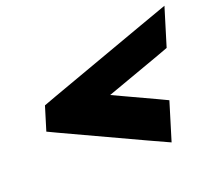

<svg xmlns="http://www.w3.org/2000/svg" viewBox="-104 -795 974 870"><g transform="rotate(-20 383.0 -359.5)"><path d="M634.2 -609 765.6 -656 709.6 -473 649.9 -451 396.1 -360 593.9 -268 640.2 -246 584.3 -63 481.6 -110 113.9 -281 67.6 -303 102.5 -417 162.2 -439Z"/></g></svg>

Font: Nordica Plus
Style: NordicaClassicBkObl
Weight: 900
Version: Version 1.01